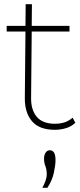

<svg xmlns="http://www.w3.org/2000/svg" viewBox="-20 -615 381 920"><path d="M243 7Q168 7 133 -34.5Q98 -76 99 -146L102 -464H12V-491H102L103 -595H133L132 -491H313V-464H132L129 -147Q128 -89 156 -55.5Q184 -22 243 -22Q268 -22 288.5 -28.5Q309 -35 328 -51L341 -27Q323 -9 296.5 -1Q270 7 243 7ZM183 285Q192 268 198 251.5Q204 235 204 220Q204 197 197.5 181Q191 165 191 146Q191 128 198.5 116.5Q206 105 219 105Q246 105 246 152Q246 176 238 213Q230 250 207 285Z"/></svg>

Font: Livvic Thin
Style: Regular
Weight: 250
Designer: Jacques Le Bailly, Baron von Fonthausen
Version: Version 1.001; ttfautohint (v1.8.2)